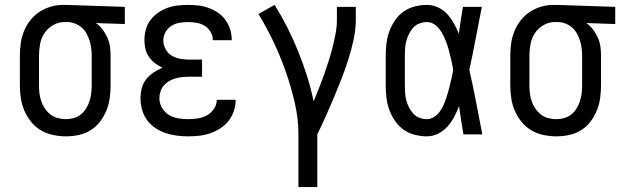

<svg xmlns="http://www.w3.org/2000/svg" viewBox="-20 -548 2540 783"><path d="M249 8Q223 8 196.5 2.5Q170 -3 147 -16.5Q124 -30 107 -51Q90 -72 79.5 -96.5Q69 -121 65 -147Q61 -173 61 -200V-320Q61 -346 64.5 -371Q68 -396 77.5 -420Q87 -444 103 -464.5Q119 -485 140 -499Q161 -513 186 -520.5Q211 -528 236 -528Q240 -528 243.5 -528Q247 -528 250 -528L489 -520V-450L371 -454Q387 -443 398.5 -427.5Q410 -412 418 -394.5Q426 -377 428.5 -358Q431 -339 431 -320V-200Q431 -174 427.5 -148Q424 -122 414 -97.5Q404 -73 388 -52Q372 -31 349.5 -17Q327 -3 301 2.5Q275 8 249 8ZM249 -62Q265 -62 281 -66.5Q297 -71 310 -81.5Q323 -92 331.5 -106Q340 -120 345 -135.5Q350 -151 352 -167.5Q354 -184 354 -200V-320Q354 -336 352 -351.5Q350 -367 345.5 -381.5Q341 -396 333.5 -410Q326 -424 314.5 -434.5Q303 -445 288.5 -451Q274 -457 259 -458H250Q248 -458 246 -458Q244 -458 242 -458Q218 -458 196.5 -445.5Q175 -433 161.5 -413Q148 -393 143.5 -368.5Q139 -344 139 -320V-200Q139 -183 141 -166.5Q143 -150 148.5 -134.5Q154 -119 163.5 -105Q173 -91 186 -81Q199 -71 215.5 -66.5Q232 -62 249 -62Z M747 8Q724 8 700.5 5Q677 2 655 -5.5Q633 -13 613.5 -26Q594 -39 580 -58Q566 -77 559.5 -100Q553 -123 553 -146Q553 -167 558 -187.5Q563 -208 576 -224.5Q589 -241 606.5 -252.5Q624 -264 643 -272Q627 -279 612.5 -290Q598 -301 587.5 -316Q577 -331 573 -348.5Q569 -366 569 -384Q569 -406 574.5 -427Q580 -448 593 -465.5Q606 -483 624 -495.5Q642 -508 662 -515.5Q682 -523 704 -525.5Q726 -528 747 -528Q768 -528 789.5 -525.5Q811 -523 831 -515.5Q851 -508 869 -496Q887 -484 899.5 -466.5Q912 -449 918.5 -428.5Q925 -408 925 -387Q925 -386 925 -385Q925 -384 925 -384H848Q848 -384 848 -384.5Q848 -385 848 -385Q848 -403 838.5 -418.5Q829 -434 814 -443Q799 -452 782 -455Q765 -458 747 -458Q729 -458 711.5 -455Q694 -452 679 -442.5Q664 -433 655 -417Q646 -401 646 -383Q646 -365 655 -348Q664 -331 679.5 -321.5Q695 -312 713.5 -308.5Q732 -305 750 -305H804V-235H750Q736 -235 722 -233.5Q708 -232 694.5 -228Q681 -224 669 -217Q657 -210 648 -199.5Q639 -189 634.5 -175Q630 -161 630 -148Q630 -127 640.5 -108.5Q651 -90 668.5 -79.5Q686 -69 706.5 -65.5Q727 -62 747 -62Q767 -62 786.5 -65Q806 -68 823.5 -77.5Q841 -87 852.5 -104Q864 -121 864 -141Q864 -141 864 -141Q864 -141 864 -141H941Q941 -141 941 -140.5Q941 -140 941 -140Q941 -117 933.5 -95Q926 -73 912 -55Q898 -37 878.5 -24.5Q859 -12 837.5 -4.5Q816 3 793 5.5Q770 8 747 8Z M1197 215V0Q1197 -65 1182 -129.5Q1167 -194 1145.5 -255.5Q1124 -317 1096 -376Q1068 -435 1034 -491L1100 -528Q1128 -483 1152 -435.5Q1176 -388 1196 -338.5Q1216 -289 1232 -238.5Q1248 -188 1259 -135Q1270 -162 1281 -189Q1292 -216 1301.5 -243.5Q1311 -271 1320 -298.5Q1329 -326 1336 -354Q1343 -382 1348.5 -410.5Q1354 -439 1354 -468V-520H1431V-468Q1431 -427 1422 -386Q1413 -345 1400.5 -305.5Q1388 -266 1373 -227.5Q1358 -189 1342 -151Q1326 -113 1309 -75Q1292 -37 1274 0V215Z M1721 8Q1696 8 1671 1.5Q1646 -5 1625.5 -19.5Q1605 -34 1590.5 -55.5Q1576 -77 1567.5 -100.5Q1559 -124 1556 -149.5Q1553 -175 1553 -200V-320Q1553 -345 1556 -370.5Q1559 -396 1567.5 -419.5Q1576 -443 1590.5 -464.5Q1605 -486 1625.5 -500.5Q1646 -515 1671 -521.5Q1696 -528 1721 -528Q1744 -528 1766 -518Q1788 -508 1804 -490.5Q1820 -473 1831 -452.5Q1842 -432 1851 -411Q1855 -438 1859 -465.5Q1863 -493 1868 -520H1945Q1932 -456 1920 -391.5Q1908 -327 1894 -263Q1909 -198 1921.5 -132Q1934 -66 1947 0H1870Q1865 -29 1860.5 -57.5Q1856 -86 1852 -115Q1843 -92 1832 -71Q1821 -50 1805 -32Q1789 -14 1767 -3Q1745 8 1721 8ZM1721 -62Q1736 -62 1749.5 -70.5Q1763 -79 1772 -91Q1781 -103 1787.5 -117Q1794 -131 1799 -145.5Q1804 -160 1808 -174.5Q1812 -189 1815.5 -204Q1819 -219 1822.5 -234Q1826 -249 1828 -264Q1825 -283 1820.5 -302.5Q1816 -322 1811 -341Q1806 -360 1799 -378.5Q1792 -397 1782 -414.5Q1772 -432 1756.5 -445Q1741 -458 1721 -458Q1706 -458 1691 -452.5Q1676 -447 1665.5 -435.5Q1655 -424 1648 -410Q1641 -396 1637 -381Q1633 -366 1632 -350.5Q1631 -335 1631 -320V-200Q1631 -185 1632 -169.5Q1633 -154 1637 -139Q1641 -124 1648 -110Q1655 -96 1665.5 -84.5Q1676 -73 1691 -67.5Q1706 -62 1721 -62Z M2249 8Q2223 8 2196.5 2.5Q2170 -3 2147 -16.5Q2124 -30 2107 -51Q2090 -72 2079.5 -96.5Q2069 -121 2065 -147Q2061 -173 2061 -200V-320Q2061 -346 2064.5 -371Q2068 -396 2077.5 -420Q2087 -444 2103 -464.5Q2119 -485 2140 -499Q2161 -513 2186 -520.5Q2211 -528 2236 -528Q2240 -528 2243.5 -528Q2247 -528 2250 -528L2489 -520V-450L2371 -454Q2387 -443 2398.5 -427.5Q2410 -412 2418 -394.5Q2426 -377 2428.5 -358Q2431 -339 2431 -320V-200Q2431 -174 2427.5 -148Q2424 -122 2414 -97.5Q2404 -73 2388 -52Q2372 -31 2349.5 -17Q2327 -3 2301 2.5Q2275 8 2249 8ZM2249 -62Q2265 -62 2281 -66.5Q2297 -71 2310 -81.5Q2323 -92 2331.5 -106Q2340 -120 2345 -135.5Q2350 -151 2352 -167.5Q2354 -184 2354 -200V-320Q2354 -336 2352 -351.5Q2350 -367 2345.5 -381.5Q2341 -396 2333.5 -410Q2326 -424 2314.5 -434.5Q2303 -445 2288.5 -451Q2274 -457 2259 -458H2250Q2248 -458 2246 -458Q2244 -458 2242 -458Q2218 -458 2196.5 -445.5Q2175 -433 2161.5 -413Q2148 -393 2143.5 -368.5Q2139 -344 2139 -320V-200Q2139 -183 2141 -166.5Q2143 -150 2148.5 -134.5Q2154 -119 2163.5 -105Q2173 -91 2186 -81Q2199 -71 2215.5 -66.5Q2232 -62 2249 -62Z"/></svg>

Font: Iosevka Gothic
Style: Regular
Weight: 400
Monospace: yes
Designer: Belleve Invis
Foundry: Belleve Invis
Version: Version 15.5.1; ttfautohint (v1.8.4)